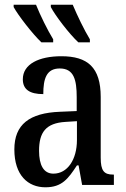

<svg xmlns="http://www.w3.org/2000/svg" viewBox="-20 -786 537 816"><path d="M313 -606H362V-619C338 -658 308 -721 289 -766H196V-756C214 -721 274 -642 313 -606ZM156 -606H206V-619C182 -658 151 -721 133 -766H38V-756C57 -721 118 -642 156 -606ZM173 10C244 10 270 -27 307 -83H314L329 0H464V-44H461C422 -44 408 -60 408 -116V-374C408 -500 352 -547 241 -547C146 -547 77 -514 77 -449C77 -406 106 -386 164 -386C164 -451 177 -495 234 -495C294 -495 306 -447 306 -373V-314L235 -311C105 -306 41 -257 41 -151C41 -41 99 10 173 10ZM207 -48C165 -48 146 -85 146 -145C146 -223 174 -263 259 -268L307 -271V-191C307 -108 267 -48 207 -48Z"/></svg>

Font: Noto Serif Condensed Medium
Style: Regular
Weight: 500
Width: 3
Designer: Monotype Design Team
Foundry: Monotype Imaging Inc.
Version: Version 2.015